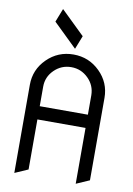

<svg xmlns="http://www.w3.org/2000/svg" viewBox="-105 -1051 771 1116"><g transform="rotate(10 281.0 -493.5)"><path d="M314 -851.6 282.7 -772 143.1 -907.7 174.3 -987.3ZM501 -520.5V-34.2L422.9 0V-329.6H138.7V-34.2L60.5 0V-520.5Q60.5 -610.4 125 -674.1Q189.5 -737.8 280.8 -737.8Q372.1 -737.8 436.5 -674.1Q501 -610.4 501 -520.5ZM138.7 -407.7H422.9V-522Q422.4 -580.6 380.9 -621.6Q338.9 -663.1 280.8 -663.1Q222.2 -663.1 180.2 -621.6Q138.7 -580.6 138.7 -523.4V-522Z"/></g></svg>

Font: NovaMono
Style: Regular
Weight: 400
Monospace: yes
Version: Version 1.2